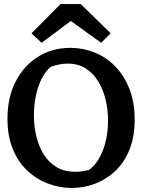

<svg xmlns="http://www.w3.org/2000/svg" viewBox="-20 -911 704 951"><path d="M335 20Q275 20 218 -1.5Q161 -23 115.5 -65.5Q70 -108 43.5 -172.5Q17 -237 17 -323Q17 -429 58 -508Q99 -587 169.5 -630.5Q240 -674 328 -674Q391 -674 448.5 -651Q506 -628 550.5 -582.5Q595 -537 621 -470.5Q647 -404 647 -319Q647 -233 621 -169Q595 -105 550.5 -63.5Q506 -22 450.5 -1Q395 20 335 20ZM353 -60Q370 -60 386.5 -62.5Q403 -65 420 -69Q463 -99 489 -165Q515 -231 515 -314Q515 -368 503 -418Q491 -468 466.5 -508Q442 -548 404.5 -572Q367 -596 315 -596Q296 -596 274.5 -592Q253 -588 231 -580Q207 -560 188 -524Q169 -488 158.5 -440Q148 -392 148 -339Q148 -284 160.5 -233.5Q173 -183 198 -144Q223 -105 261.5 -82.5Q300 -60 353 -60ZM186 -699 136 -746 280 -891H380L528 -746L481 -699L331 -807Z"/></svg>

Font: Eczar Medium
Style: Regular
Weight: 500
Designer: Vaibhav Singh
Foundry: Rosetta Type Foundry
Version: Version 2.000